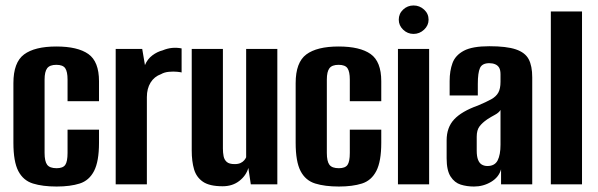

<svg xmlns="http://www.w3.org/2000/svg" viewBox="-20 -674 2186 702"><path d="M187 8Q136 8 100.5 -3Q65 -14 47 -48.5Q29 -83 29 -152V-370Q29 -446 68 -475Q107 -504 186 -504Q264 -504 303 -476.5Q342 -449 342 -377V-304H227V-383Q227 -412 218.5 -424.5Q210 -437 186 -437Q162 -437 152.5 -424.5Q143 -412 143 -383V-115Q143 -84 152.5 -71.5Q162 -59 187 -59Q210 -59 218.5 -71Q227 -83 227 -115V-200H342V-152Q342 -84 324 -49Q306 -14 271.5 -3Q237 8 187 8Z M403 0V-495H500L510 -436Q519 -458 537 -471.5Q555 -485 575 -490Q608 -504 644 -497V-409Q642 -410 628.5 -411.5Q615 -413 598 -411.5Q581 -410 569 -403Q544 -394 530.5 -372Q517 -350 517 -319V0Z M794 7Q746 7 722 -9.5Q698 -26 689.5 -55Q681 -84 681 -124V-495H795V-131Q795 -116 797.5 -103Q800 -90 809 -82Q818 -74 838 -74Q851 -74 859.5 -78Q868 -82 873 -88Q878 -94 880 -99V-495H994V0H897L888 -60Q880 -32 855 -12.5Q830 7 794 7Z M1219 8Q1168 8 1132.5 -3Q1097 -14 1079 -48.5Q1061 -83 1061 -152V-370Q1061 -446 1100 -475Q1139 -504 1218 -504Q1296 -504 1335 -476.5Q1374 -449 1374 -377V-304H1259V-383Q1259 -412 1250.5 -424.5Q1242 -437 1218 -437Q1194 -437 1184.5 -424.5Q1175 -412 1175 -383V-115Q1175 -84 1184.5 -71.5Q1194 -59 1219 -59Q1242 -59 1250.5 -71Q1259 -83 1259 -115V-200H1374V-152Q1374 -84 1356 -49Q1338 -14 1303.5 -3Q1269 8 1219 8Z M1435 0V-495H1549V0ZM1492 -550Q1470 -550 1454 -565.5Q1438 -581 1438 -602Q1438 -624 1454 -639Q1470 -654 1492 -654Q1514 -654 1530.5 -639Q1547 -624 1547 -602Q1547 -581 1530.5 -565.5Q1514 -550 1492 -550Z M1713 8Q1687 8 1664.5 1Q1642 -6 1627.5 -28.5Q1613 -51 1613 -95V-161Q1613 -208 1640.5 -237.5Q1668 -267 1727 -288Q1758 -301 1776 -311Q1794 -321 1802 -335.5Q1810 -350 1810 -375V-402Q1810 -418 1805 -426.5Q1800 -435 1790.5 -439Q1781 -443 1769 -443Q1743 -443 1735 -425.5Q1727 -408 1727 -367V-325H1624V-378Q1624 -415 1634.5 -443.5Q1645 -472 1676 -488.5Q1707 -505 1769 -505Q1832 -505 1866 -493.5Q1900 -482 1913 -457.5Q1926 -433 1926 -391V0H1812V-55Q1804 -26 1775.5 -9Q1747 8 1713 8ZM1762 -67Q1789 -67 1799.5 -87.5Q1810 -108 1810 -145V-272Q1804 -262 1790 -254.5Q1776 -247 1762 -238Q1743 -225 1733 -211.5Q1723 -198 1723 -174V-123Q1723 -102 1728 -89.5Q1733 -77 1742 -72Q1751 -67 1762 -67Z M1994 0V-632H2108V0Z"/></svg>

Font: Alumni Sans Thin
Style: Bold
Weight: 700
Version: Version 1.018